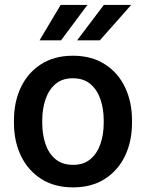

<svg xmlns="http://www.w3.org/2000/svg" viewBox="-20 -770 607 799"><path d="M38.1 -258.3V-269.5Q38.1 -346.2 67.1 -407Q96.2 -467.8 151.1 -502.9Q206.1 -538.1 283.2 -538.1Q360.8 -538.1 416 -502.9Q471.2 -467.8 500.2 -407Q529.3 -346.2 529.3 -269.5V-258.3Q529.3 -181.6 500.2 -121.1Q471.2 -60.5 416.3 -25.4Q361.3 9.8 284.2 9.8Q206.5 9.8 151.6 -25.4Q96.7 -60.5 67.4 -121.1Q38.1 -181.6 38.1 -258.3ZM155.8 -269.5V-258.3Q155.8 -210.4 169.2 -170.9Q182.6 -131.3 210.9 -107.7Q239.3 -84 284.2 -84Q328.1 -84 356.2 -107.7Q384.3 -131.3 397.9 -170.9Q411.6 -210.4 411.6 -258.3V-269.5Q411.6 -316.4 398.2 -356.2Q384.8 -396 356.4 -420.2Q328.1 -444.3 283.2 -444.3Q238.8 -444.3 210.7 -420.2Q182.6 -396 169.2 -356.2Q155.8 -316.4 155.8 -269.5ZM300.8 -602.1 412.1 -749.5H525.9L395.5 -602.1ZM144.5 -602.1 232.4 -749.5H343.8L233.9 -602.1Z"/></svg>

Font: Vazirmatn RD FD Medium
Style: Regular
Weight: 500
Designer: Saber Rastikerdar
Foundry: Saber Rastikerdar
Version: Version 33.003